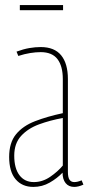

<svg xmlns="http://www.w3.org/2000/svg" viewBox="-20 -725 348 755"><path d="M16 -108Q16 -164 43 -197Q70 -230 118 -248.5Q166 -267 227 -280V-414Q227 -465 206 -492.5Q185 -520 140 -520Q121 -520 99 -516.5Q77 -513 52 -505L45 -522Q72 -532 95.5 -536Q119 -540 140 -540Q194 -540 220.5 -507.5Q247 -475 247 -414V-50Q247 -27 253.5 -18Q260 -9 272 -9Q285 -9 301 -16L308 1Q297 6 288 8Q279 10 272 10Q250 10 238 -5Q226 -20 226 -46Q205 -24 175.5 -7Q146 10 111 10Q67 10 41.5 -20Q16 -50 16 -108ZM36 -113Q36 -63 56.5 -36Q77 -9 113 -9Q147 -9 177 -29.5Q207 -50 227 -74V-261Q177 -252 133.5 -236Q90 -220 63 -190.5Q36 -161 36 -113ZM58 -685V-705H228V-685Z"/></svg>

Font: Georama Condensed Thin
Style: Regular
Weight: 100
Width: 3
Designer: Jean-Baptiste Levee
Foundry: Production Type
Version: Version 1.000